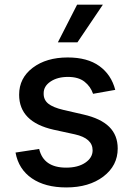

<svg xmlns="http://www.w3.org/2000/svg" viewBox="-20 -802 576 833"><path d="M231 -618.2 314.5 -781.7H426.3L315.9 -618.2ZM480 -412.1 383.8 -395Q373 -426.8 346.7 -447.5Q320.3 -468.3 274.9 -468.3Q229 -468.3 199 -448Q168.9 -427.7 169.4 -396.5Q168.9 -369.1 189.2 -352.5Q209.5 -335.9 254.9 -325.2L341.8 -305.2Q417 -288.1 453.9 -251.7Q490.7 -215.3 490.7 -157.7Q490.7 -83.5 428.5 -36.1Q366.2 11.2 267.6 11.2Q175.8 11.2 118.2 -28.3Q60.5 -67.9 47.4 -140.1L149.9 -155.8Q168.9 -74.7 267.1 -74.7Q318.4 -74.7 350.1 -96.2Q381.8 -117.7 381.8 -149.9Q381.8 -202.1 304.7 -219.2L212.4 -239.3Q63 -272.9 63 -391.1Q63 -463.4 122.1 -508.1Q181.2 -552.7 273.9 -552.7Q359.4 -552.7 411.1 -515.4Q462.9 -478 480 -412.1Z"/></svg>

Font: Interop Med
Style: Regular
Weight: 500
Designer: Rasmus Andersson, Google, Jang Haemin
Foundry: jhaemin
Version: Version 1.007